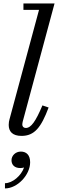

<svg xmlns="http://www.w3.org/2000/svg" viewBox="-20 -770 338 1102"><path d="M259 -153 223.5 -165C185 -74 158.5 -35.5 128 -35.5C115.5 -35.5 108 -44 108 -54.5C108 -59.5 109 -66.5 110.5 -72.5L293 -750H114.5V-713.5H204L34.5 -85C32 -76 30 -66.5 30 -53C30 -15.5 51.5 10 103.5 10C177.5 10 216 -38 259 -153ZM46 149.5C46 174 61.5 194.5 96 194.5C103 194.5 110.5 193.5 118 191.5C102 238 52 281.5 8.5 281.5V311.5C80.5 311.5 153 233.5 153 161.5C153 119.5 131 100 99.5 100C69 100 46 123.5 46 149.5Z"/></svg>

Font: Bodoni* 06pt
Style: Italic
Weight: 400
Italic angle: -13°
Version: Version 2.3